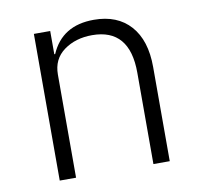

<svg xmlns="http://www.w3.org/2000/svg" viewBox="-64 -592 692 660"><g transform="rotate(-10 281.5 -262.0)"><path d="M150 0H93V-512H150V-431H153Q193 -524 304 -524Q386 -524 431.5 -473Q477 -422 477 -329V0H420V-319Q420 -473 289 -473Q231 -473 190.5 -443.5Q150 -414 150 -360Z"/></g></svg>

Font: IBM Plex Sans Light
Style: Regular
Weight: 300
Designer: Mike Abbink, Paul van der Laan, Pieter van Rosmalen
Foundry: Bold Monday
Version: Version 3.0